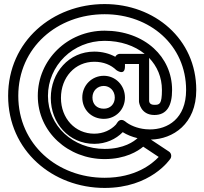

<svg xmlns="http://www.w3.org/2000/svg" viewBox="-20 -885 1005 945"><path d="M713.5 -600.4C753.4 -559.1 777 -505.1 777 -442C777 -371.3 764.9 -369 740 -369C716.7 -369 714.9 -382.5 714 -387.6V-595C714 -596.3 713.7 -598.6 713.5 -600.4ZM722.6 -198C830.6 -200.2 946 -274.2 946 -442C946 -693.5 740.4 -865 495 -865C239.3 -865 20 -682.3 20 -413C20 -143.7 239.2 40 495 40C722 40 816 -99.9 819 -104.4C825.4 -114.5 823.8 -130.9 811.8 -138.8ZM656.9 -205C640.5 -189.9 590.7 -152 495 -152C340.1 -152 216 -265.2 216 -413C216 -561.8 338.3 -684 495 -684C573.7 -684 642.4 -659.9 692 -619.9C690.5 -619.9 690 -620 689 -620H570C563.4 -620 552.7 -616.1 547.3 -605.6C518.4 -621.5 482.7 -631 444 -631C318.7 -631 230 -527.6 230 -403C230 -279.1 318.9 -177 444 -177C501.6 -177 550.6 -200.3 584.1 -234.5C604.2 -221.9 630.1 -211.2 656.9 -205ZM740 -319C801.1 -319 827 -364.7 827 -442C827 -524.5 793 -596.2 736.8 -647.4C676.2 -702.6 590.7 -734 495 -734C311.7 -734 166 -590.2 166 -413C166 -234.8 315.9 -102 495 -102C597.4 -102 659.1 -141.2 684.9 -163.1L761.1 -112.5C728 -77.5 646 -10 495 -10C262.8 -10 70 -174.3 70 -413C70 -651.7 262.7 -815 495 -815C717.6 -815 896 -662.5 896 -442C896 -300.5 804.8 -248 718 -248C710.7 -248 703.5 -248.4 696.3 -249.1C655.6 -253.1 618.4 -268.4 595.2 -288.1C587.1 -294.9 570.3 -300.4 558.4 -283.2L550.4 -271.6C526.2 -245.7 488.9 -227 444 -227C349.1 -227 280 -302.9 280 -403C280 -504.4 349.3 -581 444 -581C490.1 -581 526.4 -565.4 552.6 -540C552.6 -540 595 -508.5 595 -558V-570H664V-386C664 -385.4 664 -384.6 664.1 -384.1C664.3 -381.3 671.8 -319 740 -319ZM385 -405C385 -345.7 429.8 -300 491 -300C549.6 -300 595 -345.7 595 -405C595 -465.3 548.1 -512 491 -512C432.4 -512 385 -465.6 385 -405ZM435 -405C435 -438.4 459.6 -462 491 -462C519.9 -462 545 -438.7 545 -405C545 -372.3 522.4 -350 491 -350C456.2 -350 435 -372.3 435 -405Z"/></svg>

Font: Hussar Ekologiczny
Style: Regular
Weight: 400
Foundry: Cannot Into Space Fonts
Version: Version 0.97